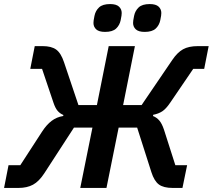

<svg xmlns="http://www.w3.org/2000/svg" viewBox="-27 -925 1047 945"><path d="M15 -112H73L180 -277Q202 -311 227 -330Q252 -349 284 -354L285 -359Q268 -366 256.5 -379.5Q245 -393 236 -420L180 -586H122L144 -698H183Q226 -698 249.5 -681Q273 -664 288 -619L359 -408H450L508 -698H637L579 -408H670L821 -630Q846 -667 874 -682.5Q902 -698 947 -698H1000L978 -586H924L811 -420Q790 -389 771.5 -377Q753 -365 727 -360L726 -354Q744 -347 757 -332Q770 -317 780 -287L836 -112H894L871 0H823Q778 0 755 -17Q732 -34 718 -78L648 -297H557L497 0H368L428 -297H337L191 -72Q165 -32 135.5 -16Q106 0 64 0H-7ZM490 -768Q460 -768 446.5 -780.5Q433 -793 433 -812Q433 -817 434 -825Q435 -833 438 -847Q443 -872 460.5 -888.5Q478 -905 515 -905Q545 -905 558.5 -892.5Q572 -880 572 -861Q572 -856 571 -848Q570 -840 567 -826Q562 -801 544.5 -784.5Q527 -768 490 -768ZM685 -768Q655 -768 641.5 -780.5Q628 -793 628 -812Q628 -817 629 -825Q630 -833 633 -847Q638 -872 655.5 -888.5Q673 -905 710 -905Q740 -905 753.5 -892.5Q767 -880 767 -861Q767 -856 766 -848Q765 -840 762 -826Q757 -801 739.5 -784.5Q722 -768 685 -768Z"/></svg>

Font: IBM Plex Sans SmBld
Style: Italic
Weight: 600
Italic angle: -11°
Designer: Mike Abbink, Paul van der Laan, Pieter van Rosmalen
Foundry: Bold Monday
Version: Version 3.005